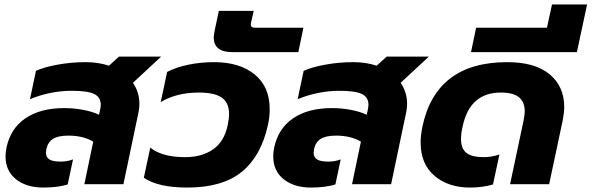

<svg xmlns="http://www.w3.org/2000/svg" viewBox="-20 -830 2665 865"><path d="M5 -125Q5 -145 9 -164Q27 -251 94.5 -297Q162 -343 269 -343Q313 -343 355 -335Q397 -327 426 -313L430 -330Q434 -350 434 -358Q434 -392 404.5 -406.5Q375 -421 303 -421Q255 -421 206 -411Q157 -401 115 -383L142 -511Q180 -528 241 -539Q302 -550 366 -550Q423 -550 471 -534L516 -575H706L579 -457Q608 -414 608 -363Q608 -347 605 -329L536 0H360L400 -192Q354 -219 288 -219Q242 -219 219 -204.5Q196 -190 189 -159Q187 -147 187 -142Q187 -122 202 -112Q217 -102 254 -102Q284 -102 309 -112L285 1Q240 15 175 15Q99 15 52 -22.5Q5 -60 5 -125Z M628 -29 657 -165Q710 -122 814 -122Q890 -122 940.5 -157.5Q991 -193 1006 -267Q1012 -296 1012 -317Q1012 -367 979.5 -390Q947 -413 876 -413Q775 -413 704 -370L733 -506Q773 -527 828.5 -538.5Q884 -550 944 -550Q1060 -550 1127.5 -494.5Q1195 -439 1195 -339Q1195 -300 1187 -267Q1157 -128 1070 -56.5Q983 15 824 15Q693 15 628 -29Z M943 -661Q943 -670 947 -692L966 -781H1123L1111 -728Q1110 -725 1110 -720Q1110 -712 1114.5 -708.5Q1119 -705 1130 -705H1347L1324 -595H1028Q943 -595 943 -661Z M1211 -125Q1211 -145 1215 -164Q1233 -251 1300.5 -297Q1368 -343 1475 -343Q1519 -343 1561 -335Q1603 -327 1632 -313L1636 -330Q1640 -350 1640 -358Q1640 -392 1610.5 -406.5Q1581 -421 1509 -421Q1461 -421 1412 -411Q1363 -401 1321 -383L1348 -511Q1386 -528 1447 -539Q1508 -550 1572 -550Q1629 -550 1677 -534L1722 -575H1912L1785 -457Q1814 -414 1814 -363Q1814 -347 1811 -329L1742 0H1566L1606 -192Q1560 -219 1494 -219Q1448 -219 1425 -204.5Q1402 -190 1395 -159Q1393 -147 1393 -142Q1393 -122 1408 -112Q1423 -102 1460 -102Q1490 -102 1515 -112L1491 1Q1446 15 1381 15Q1305 15 1258 -22.5Q1211 -60 1211 -125Z M1875 -188Q1875 -219 1883 -259Q1944 -550 2265 -550Q2391 -550 2456.5 -495Q2522 -440 2522 -348Q2522 -324 2515 -287L2454 0H2278L2339 -288Q2344 -313 2344 -329Q2344 -370 2318.5 -391.5Q2293 -413 2236 -413Q2096 -413 2064 -259Q2057 -230 2057 -203Q2057 -161 2081 -141.5Q2105 -122 2160 -122Q2194 -122 2230 -134L2201 1Q2154 15 2097 15Q2000 15 1937.5 -38Q1875 -91 1875 -188Z M2125 -705H2444L2467 -810H2625L2579 -595H2102Z"/></svg>

Font: Prompt
Style: Bold Italic
Weight: 700
Italic angle: -12°
Designer: Katatrad Team
Foundry: CadsonDemak
Version: Version 1.001